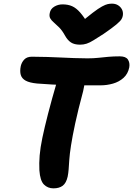

<svg xmlns="http://www.w3.org/2000/svg" viewBox="-20 -1020 730 1053"><path d="M273 13Q242 13 221 -8Q200 -29 196 -86Q194 -125 197.5 -167.5Q201 -210 212.5 -265Q224 -320 243.5 -396Q263 -472 294 -578Q301 -607 322 -625.5Q343 -644 370 -644Q424 -644 438 -615Q452 -586 436 -520Q408 -416 392.5 -343.5Q377 -271 369.5 -222.5Q362 -174 360 -143.5Q358 -113 356.5 -92Q355 -71 351 -51Q343 -16 324 -1.5Q305 13 273 13ZM532 -552Q480 -552 434.5 -552Q389 -552 347.5 -553Q306 -554 265.5 -556.5Q225 -559 183 -562Q142 -566 121 -577.5Q100 -589 94 -609Q88 -629 94 -658Q99 -679 113.5 -694Q128 -709 155 -709Q201 -709 240.5 -707.5Q280 -706 315.5 -704.5Q351 -703 386 -701.5Q421 -700 460 -700Q493 -700 520 -703Q547 -706 575 -708.5Q603 -711 637 -711Q670 -711 681.5 -693.5Q693 -676 689 -651Q682 -615 657.5 -593Q633 -571 599.5 -561.5Q566 -552 532 -552ZM594 -1000Q613 -1000 627 -991.5Q641 -983 648.5 -969Q656 -955 654 -937Q653 -926 646.5 -915Q640 -904 618 -885.5Q596 -867 548 -834Q515 -813 493.5 -799.5Q472 -786 455 -780.5Q438 -775 419 -775Q388 -775 369.5 -787Q351 -799 337 -824Q321 -853 304.5 -869.5Q288 -886 275 -897Q262 -908 255.5 -919.5Q249 -931 253 -949Q257 -971 277.5 -983.5Q298 -996 323 -996Q353 -996 375.5 -986Q398 -976 419.5 -951.5Q441 -927 468 -882L407 -883Q457 -926 488.5 -950Q520 -974 539.5 -984.5Q559 -995 571 -997.5Q583 -1000 594 -1000Z"/></svg>

Font: Shantell Sans
Style: Bold Italic
Weight: 700
Italic angle: -11°
Designer: Stephen Nixon, Anya Danilova, Shantell Martin
Foundry: Arrow Type
Version: Version 1.011;[c5ecc13dd]